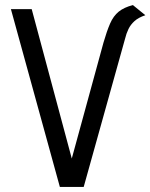

<svg xmlns="http://www.w3.org/2000/svg" viewBox="-20 -736 593 757"><path d="M504 -716Q469 -707 448 -690Q427 -673 414 -643Q401 -613 388 -568L263 -111L105 -700H23L216 1H310L473 -583Q478 -604 486.5 -621.5Q495 -639 510.5 -653Q526 -667 553 -676Z"/></svg>

Font: Advent Pro Medium
Style: Regular
Weight: 500
Designer: VivaRado, Andreas Kalpakidis
Foundry: VivaRado, Andreas Kalpakidis
Version: Version 3.000